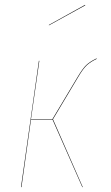

<svg xmlns="http://www.w3.org/2000/svg" viewBox="-20 -766 455 786"><path d="M328.1 -746.1 329.1 -744.1 180.2 -662.1V-664.1ZM375 -526.9 376 -524.9Q350.1 -512.7 335 -498.5Q319.8 -484.4 299.8 -450.2L196.8 -277.8L318.8 0H316.9L194.8 -276.9H106.9L67.9 0H65.9L139.2 -517.1H141.1L106.9 -278.8H194.8L297.9 -451.2Q318.8 -486.3 333.5 -500Q348.1 -513.7 375 -526.9Z"/></svg>

Font: Fira Sans Compressed Two
Style: Italic
Weight: 100
Width: 3
Italic angle: -8°
Designer: Carrois Corporate & Edenspiekermann AG
Foundry: Carrois Corporate GbR & Edenspiekermann AG
Version: Version 4.203;PS 004.203;hotconv 1.0.88;makeotf.lib2.5.64775